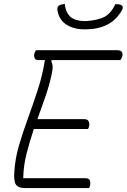

<svg xmlns="http://www.w3.org/2000/svg" viewBox="-20 -955 644 975"><path d="M107 0Q73 0 61 -17.5Q49 -35 53 -85Q57 -151 77 -218.5Q97 -286 122.5 -356Q148 -426 172 -499.5Q196 -573 208 -650H174Q160 -650 155.5 -661Q151 -672 155 -685Q157 -690 159 -693.5Q161 -697 163 -700H574Q594 -700 599 -691Q604 -682 601 -669Q597 -656 591 -650H243L240 -645Q245 -636 247 -621.5Q249 -607 241 -572Q229 -517 209.5 -461.5Q190 -406 170 -350H407Q425 -350 430 -339Q435 -328 433 -317Q431 -305 427 -300H152Q131 -238 115 -175.5Q99 -113 98 -50H412Q431 -50 435.5 -40.5Q440 -31 438 -16Q437 -8 432 0ZM566 -934Q577 -934 586 -932.5Q595 -931 600 -926Q608 -918 598 -901Q570 -852 523 -829Q476 -806 415 -806H407Q355 -806 317.5 -830Q280 -854 272 -901Q269 -918 277 -925Q283 -930 292 -932Q301 -934 309 -935Q313 -892 338 -869.5Q363 -847 420 -848Q481 -853 512.5 -870.5Q544 -888 566 -934Z"/></svg>

Font: Recursive Sn Csl St Lt
Style: Italic
Weight: 300
Italic angle: -15°
Version: Version 1.079;hotconv 1.0.112;makeotfexe 2.5.65598; ttfautoh